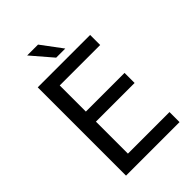

<svg xmlns="http://www.w3.org/2000/svg" viewBox="-260 -1013 1121 1121"><g transform="rotate(-45 301.0 -452.0)"><path d="M294.9 -775.4H370.1L273.9 -904.3H184.1ZM96.2 0H538.1V-83H194.8V-347.2H514.2V-430.2H194.8V-646H528.8V-729H96.2Z"/></g></svg>

Font: Hack
Style: Regular
Weight: 400
Monospace: yes
Designer: Christopher Simpkins
Foundry: Christopher Simpkins
Version: Version 2.010